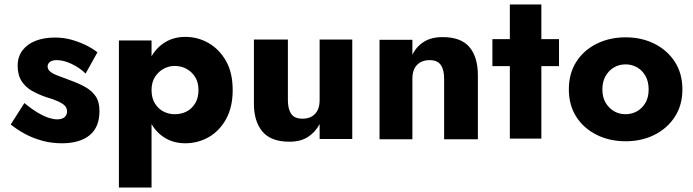

<svg xmlns="http://www.w3.org/2000/svg" viewBox="-20 -630 3101 859"><path d="M89 -169 28 -73Q58 -49 92.5 -30.5Q127 -12 168.5 -0.5Q210 11 257 11Q337 11 381 -25Q425 -61 425 -133Q425 -175 407.5 -200Q390 -225 360 -241.5Q330 -258 296 -270Q263 -283 240.5 -291Q218 -299 205.5 -309Q193 -319 193 -333Q193 -345 203.5 -353Q214 -361 234 -361Q264 -361 299.5 -344.5Q335 -328 363 -301L416 -396Q390 -416 360 -430Q330 -444 297 -453Q264 -462 225 -462Q177 -462 139.5 -447.5Q102 -433 80.5 -404.5Q59 -376 59 -336Q59 -294 77 -266.5Q95 -239 124 -223Q153 -207 185 -196Q220 -186 241 -176Q262 -166 271 -156Q280 -146 280 -131Q280 -116 269 -106Q258 -96 235 -96Q220 -96 199 -102.5Q178 -109 150.5 -125Q123 -141 89 -169Z M658 209V-449H512V209ZM1021 -227Q1021 -305 991 -357.5Q961 -410 913 -437.5Q865 -465 809 -465Q752 -465 709.5 -435Q667 -405 645 -352Q623 -299 623 -227Q623 -155 645 -101.5Q667 -48 709.5 -18.5Q752 11 809 11Q865 11 913 -16Q961 -43 991 -96.5Q1021 -150 1021 -227ZM868 -227Q868 -192 853 -167.5Q838 -143 814.5 -131Q791 -119 761 -119Q736 -119 712.5 -130.5Q689 -142 673.5 -166.5Q658 -191 658 -227Q658 -262 673.5 -286Q689 -310 712.5 -322.5Q736 -335 761 -335Q791 -335 814.5 -322Q838 -309 853 -285.5Q868 -262 868 -227Z M1268 -182V-453H1116V-166Q1116 -87 1154 -41.5Q1192 4 1275 4Q1325 4 1358 -17.5Q1391 -39 1410 -75V-8H1556V-453H1410V-182Q1410 -155 1401 -137Q1392 -119 1375 -109Q1358 -99 1333 -99Q1297 -99 1282.5 -121Q1268 -143 1268 -182Z M1967 -278V-7H2118V-294Q2118 -374 2080.5 -419Q2043 -464 1960 -464Q1910 -464 1876.5 -443Q1843 -422 1825 -385V-452H1678V-7H1825V-278Q1825 -305 1834 -323Q1843 -341 1860.5 -351Q1878 -361 1902 -361Q1937 -361 1952 -339.5Q1967 -318 1967 -278Z M2183 -455V-334H2481V-455ZM2261 -610V-10H2402V-610Z M2525 -230Q2525 -160 2558 -108Q2591 -56 2649 -27Q2707 2 2779 2Q2851 2 2908.5 -27Q2966 -56 2999.5 -108Q3033 -160 3033 -230Q3033 -301 2999.5 -353Q2966 -405 2908.5 -434Q2851 -463 2779 -463Q2707 -463 2649 -434Q2591 -405 2558 -353Q2525 -301 2525 -230ZM2675 -230Q2675 -265 2689.5 -290Q2704 -315 2727 -328.5Q2750 -342 2779 -342Q2807 -342 2830.5 -328.5Q2854 -315 2868 -290Q2882 -265 2882 -230Q2882 -195 2868 -170.5Q2854 -146 2830.5 -132.5Q2807 -119 2779 -119Q2750 -119 2727 -132.5Q2704 -146 2689.5 -170.5Q2675 -195 2675 -230Z"/></svg>

Font: SpinnyJost
Style: Bold
Weight: 700
Version: Version 3.710